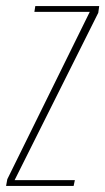

<svg xmlns="http://www.w3.org/2000/svg" viewBox="-34 -611 346 631"><path d="M-14 0 -10 -22 261 -572H79L82 -591H292L289 -569L14 -19H212L208 0Z"/></svg>

Font: Alumni Sans Thin Thin
Style: Italic
Weight: 250
Italic angle: -8°
Version: Version 1.016